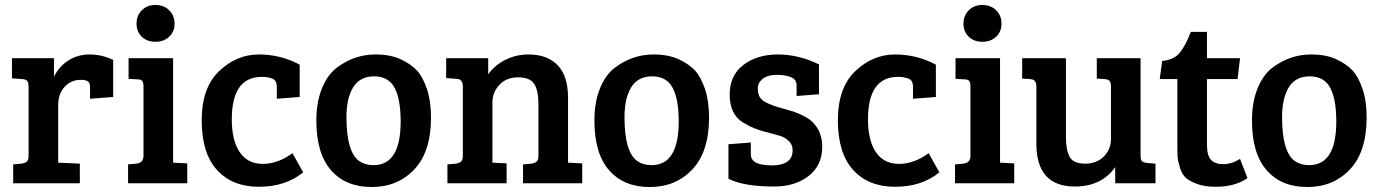

<svg xmlns="http://www.w3.org/2000/svg" viewBox="-20 -737 5549 772"><path d="M95 -112V-389Q95 -405 89.5 -411.5Q84 -418 70 -419L28 -422V-503H197V-428Q215 -467 253 -492.5Q291 -518 340.5 -518Q390 -518 435 -496V-347L342 -340V-386Q342 -406 332 -411Q321 -416 305 -416Q265 -416 239.5 -387.5Q214 -359 214 -315V-83L301 -79V0H33V-76L66 -79Q81 -81 88 -87.5Q95 -94 95 -112Z M676 -503V-83L733 -80V0H495V-76L528 -79Q557 -82 557 -111V-389Q557 -406 551.5 -412Q546 -418 532 -418L497 -420V-503ZM550 -589.5Q529 -610 529 -642Q529 -674 550 -695.5Q571 -717 605 -717Q639 -717 660.5 -695.5Q682 -674 682 -642Q682 -610 660.5 -589.5Q639 -569 605 -569Q571 -569 550 -589.5Z M1156 -121 1199 -44Q1128 14 1021 14Q914 14 852.5 -53.5Q791 -121 791 -253Q791 -385 861.5 -451.5Q932 -518 1020.5 -518Q1109 -518 1185 -477V-347L1093 -340V-388Q1093 -415 1073.5 -421.5Q1054 -428 1033 -428Q912 -428 912 -257Q912 -172 944 -125Q976 -78 1036.5 -78Q1097 -78 1156 -121Z M1482 -73Q1591 -73 1591 -249Q1591 -338 1566.5 -384Q1542 -430 1484.5 -430Q1427 -430 1400 -386Q1373 -342 1373 -266Q1373 -125 1425 -89Q1448 -73 1482 -73ZM1252 -252Q1252 -326 1274 -380.5Q1296 -435 1333 -464Q1404 -518 1490 -518Q1550 -518 1591.5 -498.5Q1633 -479 1656.5 -453.5Q1680 -428 1696.5 -379.5Q1713 -331 1713 -265Q1713 -127 1646 -56Q1579 15 1474.5 15Q1370 15 1311 -52.5Q1252 -120 1252 -252Z M1774 -423V-503H1943V-438Q1969 -475 2012 -496.5Q2055 -518 2105 -518Q2181 -518 2222.5 -474.5Q2264 -431 2264 -344V-83L2321 -80V0H2083V-76L2116 -79Q2131 -81 2138 -87.5Q2145 -94 2145 -112V-318Q2145 -373 2128 -399.5Q2111 -426 2063.5 -426Q2016 -426 1988 -396Q1960 -366 1960 -325V-83L2017 -80V0H1779V-76L1812 -79Q1827 -81 1834 -87.5Q1841 -94 1841 -112V-389Q1841 -419 1816 -420Z M2600 -73Q2709 -73 2709 -249Q2709 -338 2684.5 -384Q2660 -430 2602.5 -430Q2545 -430 2518 -386Q2491 -342 2491 -266Q2491 -125 2543 -89Q2566 -73 2600 -73ZM2370 -252Q2370 -326 2392 -380.5Q2414 -435 2451 -464Q2522 -518 2608 -518Q2668 -518 2709.5 -498.5Q2751 -479 2774.5 -453.5Q2798 -428 2814.5 -379.5Q2831 -331 2831 -265Q2831 -127 2764 -56Q2697 15 2592.5 15Q2488 15 2429 -52.5Q2370 -120 2370 -252Z M3160 -427Q3136 -436 3102 -436Q3068 -436 3047.5 -420.5Q3027 -405 3027 -382.5Q3027 -360 3034.5 -347.5Q3042 -335 3058 -326Q3083 -313 3118 -303.5Q3153 -294 3170 -288.5Q3187 -283 3212.5 -270Q3238 -257 3251 -242Q3286 -205 3286 -147Q3286 -72 3231.5 -29.5Q3177 13 3093 13Q2971 13 2909 -18V-157L2999 -164V-116Q2999 -72 3083 -72Q3167 -72 3167 -133Q3167 -155 3152.5 -169Q3138 -183 3124 -188Q3110 -193 3090.5 -198Q3071 -203 3052.5 -208Q3034 -213 3012.5 -221.5Q2991 -230 2965 -246Q2914 -279 2914 -356.5Q2914 -434 2969 -476Q3024 -518 3107.5 -518Q3191 -518 3273 -478V-358L3183 -351V-393Q3183 -418 3160 -427Z M3714 -121 3757 -44Q3686 14 3579 14Q3472 14 3410.5 -53.5Q3349 -121 3349 -253Q3349 -385 3419.5 -451.5Q3490 -518 3578.5 -518Q3667 -518 3743 -477V-347L3651 -340V-388Q3651 -415 3631.5 -421.5Q3612 -428 3591 -428Q3470 -428 3470 -257Q3470 -172 3502 -125Q3534 -78 3594.5 -78Q3655 -78 3714 -121Z M4001 -503V-83L4058 -80V0H3820V-76L3853 -79Q3882 -82 3882 -111V-389Q3882 -406 3876.5 -412Q3871 -418 3857 -418L3822 -420V-503ZM3875 -589.5Q3854 -610 3854 -642Q3854 -674 3875 -695.5Q3896 -717 3930 -717Q3964 -717 3985.5 -695.5Q4007 -674 4007 -642Q4007 -610 3985.5 -589.5Q3964 -569 3930 -569Q3896 -569 3875 -589.5Z M4626 -79V0H4464V-65Q4409 13 4302 13Q4147 13 4147 -160V-391Q4147 -418 4122 -419L4090 -421V-503H4266V-186Q4266 -133 4281 -106Q4296 -79 4343 -79Q4390 -79 4418.5 -108Q4447 -137 4447 -178V-389Q4447 -405 4441.5 -411.5Q4436 -418 4422 -419L4390 -421V-503H4566V-111Q4566 -95 4571 -89.5Q4576 -84 4591 -82Z M4768 -609H4833V-503H4966L4956 -419H4833V-156Q4833 -112 4849 -94.5Q4865 -77 4898.5 -77Q4932 -77 4966 -98L4996 -21Q4946 14 4869 14Q4824 14 4793 2.5Q4762 -9 4747 -23Q4732 -37 4724 -64Q4716 -91 4715 -106.5Q4714 -122 4714 -152V-419H4643L4653 -492Q4700 -496 4724 -525.5Q4748 -555 4768 -609Z M5244 -73Q5353 -73 5353 -249Q5353 -338 5328.5 -384Q5304 -430 5246.5 -430Q5189 -430 5162 -386Q5135 -342 5135 -266Q5135 -125 5187 -89Q5210 -73 5244 -73ZM5014 -252Q5014 -326 5036 -380.5Q5058 -435 5095 -464Q5166 -518 5252 -518Q5312 -518 5353.5 -498.5Q5395 -479 5418.5 -453.5Q5442 -428 5458.5 -379.5Q5475 -331 5475 -265Q5475 -127 5408 -56Q5341 15 5236.5 15Q5132 15 5073 -52.5Q5014 -120 5014 -252Z"/></svg>

Font: Bree Serif
Style: Regular
Weight: 400
Designer: Veronika Burian, Jos Scaglione
Foundry: TypeTogether
Version: Version 1.001